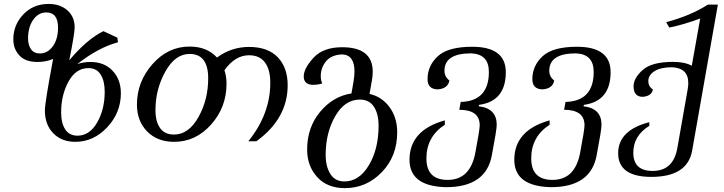

<svg xmlns="http://www.w3.org/2000/svg" viewBox="-20 -723 3739 992"><path d="M380.4 -22Q442.4 -22 481.7 -89.6Q521 -157.2 521 -249Q521 -304.7 500 -337.9Q479 -371.1 436.5 -371.1Q372.1 -371.1 334 -301.8Q295.9 -232.4 295.9 -142.6Q295.9 -87.4 316.9 -54.7Q337.9 -22 380.4 -22ZM186 -446.8Q225.6 -446.8 252.7 -483.6Q279.8 -520.5 279.8 -580.6Q279.8 -658.7 219.2 -658.7Q178.2 -658.7 151.6 -620.8Q125 -583 125 -523.4Q125 -491.2 139.9 -469Q154.8 -446.8 186 -446.8ZM369.1 9.8Q298.3 9.8 255.1 -34.7Q211.9 -79.1 211.9 -151.9Q211.9 -192.4 254.4 -418.5Q217.3 -402.8 173.8 -402.8Q110.8 -402.8 79.8 -436.8Q48.8 -470.7 48.8 -519.5Q48.8 -593.8 100.1 -648.2Q151.4 -702.6 231.4 -702.6Q291 -702.6 328.4 -669.4Q365.7 -636.2 365.7 -582Q365.7 -549.8 337.9 -411.6Q430.2 -521 514.2 -562L586.4 -528.3L589.4 -504.4Q489.3 -478 379.4 -392.1Q412.1 -402.8 447.8 -402.8Q518.6 -402.8 561.5 -357.7Q604.5 -312.5 604.5 -241.2Q604.5 -140.6 533.9 -65.4Q463.4 9.8 369.1 9.8Z M879.4 -27.8Q954.6 -27.8 1005.1 -117.7Q1055.7 -207.5 1055.7 -318.4Q1055.7 -444.3 959.5 -444.3Q884.8 -444.3 834 -352.8Q783.2 -261.2 783.2 -154.3Q783.2 -95.2 806.9 -61.5Q830.6 -27.8 879.4 -27.8ZM879.4 9.8Q793 9.8 740.2 -43.9Q687.5 -97.7 687.5 -182.6Q687.5 -300.3 767.6 -391.4Q847.7 -482.4 959.5 -482.4Q1049.3 -482.4 1101.1 -425.8Q1175.8 -480.5 1266.6 -480.5Q1363.8 -480.5 1415 -427.2Q1466.3 -374 1466.3 -282.7Q1466.3 -110.4 1304.7 6.8H1263.2Q1376.5 -133.8 1376.5 -295.4Q1376.5 -363.3 1348.9 -400.4Q1321.3 -437.5 1266.6 -437.5Q1194.3 -437.5 1139.6 -359.9Q1150.4 -328.1 1150.4 -290.5Q1150.4 -168.9 1070.8 -79.6Q991.2 9.8 879.4 9.8Z M1759.8 214.4Q1835.9 214.4 1886 130.4Q1936 46.4 1936 -72.8Q1936 -134.8 1911.9 -171.6Q1887.7 -208.5 1839.4 -208.5Q1761.2 -208.5 1711.9 -122.6Q1662.6 -36.6 1662.6 77.1Q1662.6 137.2 1686.8 175.8Q1710.9 214.4 1759.8 214.4ZM1762.2 249Q1670.9 249 1618.9 191.9Q1566.9 134.8 1566.9 49.3Q1566.9 -64.5 1633.8 -145Q1700.7 -225.6 1795.9 -240.2Q1801.3 -271 1806.4 -300.8Q1811.5 -330.6 1811.5 -354Q1811.5 -439.5 1747.6 -441.9Q1691.4 -439.5 1664.3 -406Q1637.2 -372.6 1637.2 -329.1Q1637.2 -308.6 1645 -292Q1624.5 -284.7 1594.2 -284.7Q1549.3 -287.1 1549.3 -328.1Q1549.3 -369.1 1599.4 -424.1Q1649.4 -479 1748 -479Q1905.8 -479 1905.8 -352.1Q1905.8 -331.1 1901.4 -306.6L1889.2 -237.8Q1952.6 -223.6 1992.4 -169.7Q2032.2 -115.7 2032.2 -39.6Q2032.2 84.5 1952.6 166.7Q1873 249 1762.2 249Z M2284.7 244.1Q2095.7 239.7 2095.7 102.5Q2095.7 -50.3 2278.3 -101.1V-78.6Q2183.1 -16.6 2183.1 95.2Q2183.1 206.5 2293 206.5Q2411.1 206.5 2436.5 62.5Q2458.5 -53.7 2458.5 -75.7Q2458.5 -155.8 2353 -155.8L2360.4 -196.3Q2505.9 -200.2 2505.9 -351.6Q2505.9 -443.4 2414.1 -447.3Q2276.4 -447.3 2276.4 -357.4Q2276.4 -326.7 2301.8 -307.1Q2294.4 -265.1 2241.7 -261.2Q2189 -262.2 2189 -314Q2189 -383.3 2241.9 -432.4Q2294.9 -481.4 2419.4 -481.4Q2593.3 -481.4 2593.3 -350.1Q2593.3 -200.2 2455.1 -181.2L2453.6 -173.8Q2546.4 -163.1 2546.4 -78.1Q2546.4 -52.7 2521.5 77.6Q2492.2 244.1 2284.7 244.1Z M2826.2 244.1Q2637.2 239.7 2637.2 102.5Q2637.2 -50.3 2819.8 -101.1V-78.6Q2724.6 -16.6 2724.6 95.2Q2724.6 206.5 2834.5 206.5Q2952.6 206.5 2978 62.5Q3000 -53.7 3000 -75.7Q3000 -155.8 2894.5 -155.8L2901.9 -196.3Q3047.4 -200.2 3047.4 -351.6Q3047.4 -443.4 2955.6 -447.3Q2817.9 -447.3 2817.9 -357.4Q2817.9 -326.7 2843.3 -307.1Q2835.9 -265.1 2783.2 -261.2Q2730.5 -262.2 2730.5 -314Q2730.5 -383.3 2783.4 -432.4Q2836.4 -481.4 2960.9 -481.4Q3134.8 -481.4 3134.8 -350.1Q3134.8 -200.2 2996.6 -181.2L2995.1 -173.8Q3087.9 -163.1 3087.9 -78.1Q3087.9 -52.7 3063 77.6Q3033.7 244.1 2826.2 244.1Z M3345.7 190.9Q3173.8 190.9 3173.8 68.4Q3173.8 -49.8 3334.5 -91.8L3335 -73.2Q3252 -21.5 3252 65.9Q3252 160.2 3352.1 160.2Q3458.5 160.2 3479.5 42.5L3533.2 -262.7Q3536.1 -279.8 3536.1 -294.4Q3536.1 -371.6 3452.1 -375.5Q3393.6 -375.5 3361.6 -355.2Q3329.6 -335 3329.6 -304.2Q3329.6 -276.4 3353 -260.7Q3347.2 -226.1 3299.8 -222.7Q3253.4 -223.6 3253.4 -277.3Q3253.4 -319.3 3300.3 -361.3Q3347.2 -403.3 3457.5 -403.3Q3518.1 -403.3 3554.2 -383.3L3597.7 -627.4Q3511.2 -595.2 3438 -580.6L3421.9 -608.4Q3550.3 -642.6 3637.2 -699.2H3689L3556.2 54.7Q3532.2 190.9 3345.7 190.9Z"/></svg>

Font: Kelvinch
Style: Italic
Weight: 400
Italic angle: -10°
Designer: Paul James Miller
Foundry: High-Logic / Made with FontCreator
Version: Version 3.40;July 22, 2017;FontCreator 11.0.0.2388 64-bit